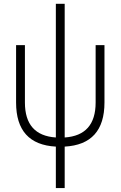

<svg xmlns="http://www.w3.org/2000/svg" viewBox="-20 -752 626 997"><path d="M270 224.6V9.3Q63.5 -2 63.5 -219.7V-517.6H109.4V-219.7Q109.4 -48.8 270 -38.1V-732.4H315.9V-38.1Q476.6 -48.8 476.6 -219.7V-517.6H522.5V-219.7Q522.5 -2 315.9 9.3V224.6Z"/></svg>

Font: Cascadia Code ExtraLight
Style: Regular
Weight: 200
Monospace: yes
Designer: Aaron Bell
Foundry: Saja Typeworks
Version: Version 2407.024; ttfautohint (v1.8.4)